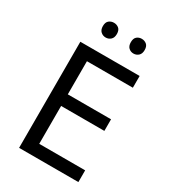

<svg xmlns="http://www.w3.org/2000/svg" viewBox="-217 -1013 990 1119"><g transform="rotate(30 278.0 -454.0)"><path d="M496 0H97V-714H496V-635H187V-412H478V-334H187V-79H496ZM165 -859Q165 -885 179 -896.5Q193 -908 212 -908Q231 -908 245 -896.5Q259 -885 259 -859Q259 -834 245 -821.5Q231 -809 212 -809Q193 -809 179 -821.5Q165 -834 165 -859ZM353 -859Q353 -885 366.5 -896.5Q380 -908 399 -908Q418 -908 432 -896.5Q446 -885 446 -859Q446 -834 432 -821.5Q418 -809 399 -809Q380 -809 366.5 -821.5Q353 -834 353 -859Z"/></g></svg>

Font: Noto Sans Takri
Style: Regular
Weight: 400
Designer: Monotype Design Team
Foundry: Monotype Imaging Inc.
Version: Version 2.003; ttfautohint (v1.8.4.7-5d5b)